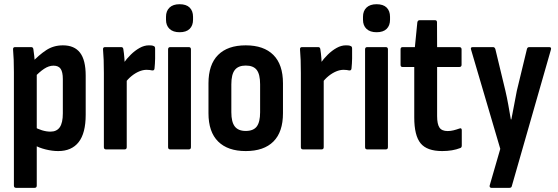

<svg xmlns="http://www.w3.org/2000/svg" viewBox="-20 -719 2687 924"><path d="M260 8Q231.4 8 199.2 0Q167 -8 144 -21.6L143 -109.2Q160.6 -98.6 182.1 -92Q203.5 -85.5 222.7 -85.5Q253 -85.5 267.7 -106.7Q282.4 -127.9 282.4 -173.5V-338.3Q282.4 -372.2 272 -387.6Q261.6 -403 237.4 -403Q215.2 -403 192.2 -387.8Q169.2 -372.6 142.9 -344.2L132.2 -416.9Q167.2 -454.5 202.4 -477.6Q237.6 -500.8 282.9 -500.8Q337.9 -500.8 365.1 -465.5Q392.4 -430.3 392.4 -354.8V-167Q392.4 -78.1 358.6 -35.1Q324.9 8 260 8ZM57.3 185Q46.9 185 46.9 174.1V-371.6Q46.9 -403.6 45.9 -430.8Q44.9 -458 42.9 -479.4Q41.4 -492.3 52.3 -492.3H130.2Q139.2 -492.3 140.6 -482.3Q142.6 -469.9 144.9 -448.9Q147.1 -428 147.6 -411L156.9 -370.3V174.1Q156.9 185 146.5 185Z M490.3 0Q479.9 0 479.9 -10.9V-367.5Q479.9 -403.1 478.9 -430.5Q477.9 -458 475.9 -479.4Q474.4 -492.3 485.3 -492.3H563.7Q572.2 -492.3 573.6 -482.3Q576.6 -464.3 578.6 -439.2Q580.6 -414.1 581.1 -395.7L589.9 -362.1V-10.9Q589.9 0 579.5 0ZM580.5 -318.2 574.1 -414.2Q589.6 -436.7 609.6 -456.2Q629.6 -475.8 651.9 -488.3Q674.1 -500.8 696.6 -500.8Q703.6 -500.8 708.9 -500.3Q714.1 -499.8 718.6 -497.8Q723.5 -496.3 725 -493.1Q726.5 -489.9 726.5 -484.4Q727 -462 726.5 -437.1Q726 -412.1 723.6 -389.4Q722.6 -379 712.6 -380Q706.6 -381.5 699.9 -382.2Q693.1 -383 685.1 -383Q668.1 -383 649.5 -375.2Q631 -367.4 613.2 -353.1Q595.5 -338.8 580.5 -318.2Z M799.3 0Q788.9 0 788.9 -10.9V-481.4Q788.9 -492.3 799.3 -492.3H888.5Q898.9 -492.3 898.9 -481.4V-10.9Q898.9 0 888.5 0ZM844.2 -563.9Q813 -563.9 795.9 -580Q778.9 -596.1 778.9 -623.9V-638.2Q778.9 -666.4 795.9 -682.6Q813 -698.7 844.2 -698.7Q876.4 -698.7 892.7 -682.6Q909 -666.4 909 -638.2V-623.9Q909 -596.1 892.7 -580Q876.4 -563.9 844.2 -563.9Z M1162.6 8Q1076.4 8 1029.9 -37.9Q983.3 -83.8 983.3 -174.2V-318Q983.3 -408.5 1029.6 -454.6Q1075.8 -500.8 1162.6 -500.8Q1249.3 -500.8 1295.6 -454.6Q1341.8 -408.5 1341.8 -318V-174.2Q1341.8 -83.8 1295.8 -37.9Q1249.8 8 1162.6 8ZM1162.6 -88.8Q1199.5 -88.8 1215.7 -110.3Q1231.8 -131.8 1231.8 -178.7V-313.1Q1231.8 -361 1215.7 -382.2Q1199.5 -403.5 1162.6 -403.5Q1126.7 -403.5 1110 -382.2Q1093.3 -361 1093.3 -313.1V-178.7Q1093.3 -131.8 1110 -110.3Q1126.7 -88.8 1162.6 -88.8Z M1438.3 0Q1427.9 0 1427.9 -10.9V-367.5Q1427.9 -403.1 1426.9 -430.5Q1425.9 -458 1423.9 -479.4Q1422.4 -492.3 1433.3 -492.3H1511.7Q1520.2 -492.3 1521.6 -482.3Q1524.6 -464.3 1526.6 -439.2Q1528.6 -414.1 1529.1 -395.7L1537.9 -362.1V-10.9Q1537.9 0 1527.5 0ZM1528.5 -318.2 1522.1 -414.2Q1537.6 -436.7 1557.6 -456.2Q1577.6 -475.8 1599.9 -488.3Q1622.1 -500.8 1644.6 -500.8Q1651.6 -500.8 1656.9 -500.3Q1662.1 -499.8 1666.6 -497.8Q1671.5 -496.3 1673 -493.1Q1674.5 -489.9 1674.5 -484.4Q1675 -462 1674.5 -437.1Q1674 -412.1 1671.6 -389.4Q1670.6 -379 1660.6 -380Q1654.6 -381.5 1647.9 -382.2Q1641.1 -383 1633.1 -383Q1616.1 -383 1597.5 -375.2Q1579 -367.4 1561.2 -353.1Q1543.5 -338.8 1528.5 -318.2Z M1747.3 0Q1736.9 0 1736.9 -10.9V-481.4Q1736.9 -492.3 1747.3 -492.3H1836.5Q1846.9 -492.3 1846.9 -481.4V-10.9Q1846.9 0 1836.5 0ZM1792.2 -563.9Q1761 -563.9 1743.9 -580Q1726.9 -596.1 1726.9 -623.9V-638.2Q1726.9 -666.4 1743.9 -682.6Q1761 -698.7 1792.2 -698.7Q1824.4 -698.7 1840.7 -682.6Q1857 -666.4 1857 -638.2V-623.9Q1857 -596.1 1840.7 -580Q1824.4 -563.9 1792.2 -563.9Z M2108.2 8Q2034.7 8 2004.2 -29.3Q1973.6 -66.7 1973.6 -153.8V-396.5H1917.6Q1907.7 -396.5 1907.7 -406.9V-481.4Q1907.7 -492.3 1917.6 -492.3H1976.6L1988.4 -611.4Q1990.4 -621.8 1999.4 -621.8H2073.7Q2083.1 -621.8 2083.1 -611.4L2083.6 -492.3H2189.9Q2201.3 -492.3 2201.3 -481.4V-406.9Q2201.3 -396.5 2189.9 -396.5H2083.6V-160.1Q2083.6 -121.9 2094.9 -105.1Q2106.2 -88.3 2134.3 -88.3Q2148.4 -88.3 2162.4 -91.8Q2176.5 -95.3 2190.4 -100.3Q2202.3 -105.3 2202.3 -91.9V-18.4Q2202.3 -7.9 2193.4 -6Q2176.9 0.5 2155 4.3Q2133.1 8 2108.2 8Z M2344.4 185Q2339.5 185 2337.3 181Q2335 177 2337 172.1L2387.6 -2.6L2247.2 -479.4Q2242.7 -492.3 2255.1 -492.3H2352.6Q2361 -492.3 2364 -482.4L2412.2 -282.4Q2419.8 -249.8 2426.3 -213.9Q2432.9 -178 2438.4 -144.5H2440.9Q2447.5 -178 2454.3 -214.2Q2461.1 -250.4 2467.2 -281.9L2515.7 -482.4Q2517.8 -492.3 2527.2 -492.3H2623.2Q2635.1 -492.3 2631.1 -479.4L2443.1 176.6Q2441.6 185 2431.7 185Z"/></svg>

Font: Sofia Sans Condensed
Style: Regular
Weight: 400
Designer: Botio Nikoltchev, Ani Petrova
Foundry: lettersoup
Version: Version 4.100